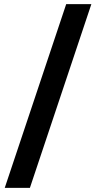

<svg xmlns="http://www.w3.org/2000/svg" viewBox="-20 -760 500 931"><path d="M3 151 301 -740H423L125 151Z"/></svg>

Font: IBM Plex Sans Thai
Style: Bold
Weight: 700
Designer: Mike Abbink, Paul van der Laan, Pieter van Rosmalen, Ben Mitchell, Mark Frömberg
Foundry: Bold Monday
Version: Version 1.2